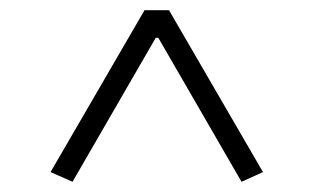

<svg xmlns="http://www.w3.org/2000/svg" viewBox="-20 -632 614 376"><path d="M79 -295 263 -612H311L495 -295L453 -276L290 -558H285L122 -276Z"/></svg>

Font: Athiti Light
Style: Regular
Weight: 300
Designer: CadsonDemak Team
Foundry: CadsonDemak
Version: Version 1.033